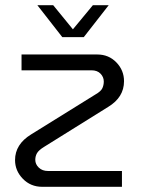

<svg xmlns="http://www.w3.org/2000/svg" viewBox="-20 -720 553 740"><path d="M143 0Q98 0 68 -31Q38 -62 38 -103Q38 -164 100 -202L348 -356Q369 -368 374.5 -380Q380 -392 380 -406Q380 -423 367.5 -436Q355 -449 333 -449H63V-510H355Q399 -510 428.5 -479.5Q458 -449 458 -407Q458 -345 397 -308L150 -154Q129 -141 122.5 -129.5Q116 -118 116 -104Q116 -87 129.5 -74Q143 -61 165 -61H450V0ZM220 -577 124 -700H185L261 -607L338 -700H399L303 -577Z"/></svg>

Font: MuseoModerno Light
Style: Regular
Weight: 300
Designer: Pablo Cosgaya, Héctor Gatti, Marcela Romero, and the Authors of The MuseoModerno Project.
Foundry: Omnibus-Type Team
Version: Version 1.001